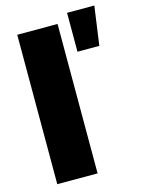

<svg xmlns="http://www.w3.org/2000/svg" viewBox="-116 -835 672 903"><g transform="rotate(-15 219.5 -383.5)"><path d="M244.6 -727.5V0H48.3V-727.5ZM301.3 -577.1V-766.6H434.1L407.7 -577.1Z"/></g></svg>

Font: Inter 17pt Black
Style: Regular
Weight: 900
Version: Version 4.001;git-66647c0bb